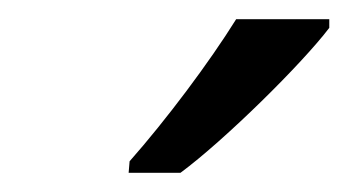

<svg xmlns="http://www.w3.org/2000/svg" viewBox="-20 -786 363 200"><path d="M115 -618 114 -606H168C214 -640 295 -720 323 -757V-766H226C198 -721 153 -661 115 -618Z"/></svg>

Font: Noto Sans SemiCondensed
Style: Italic
Weight: 400
Width: 4
Italic angle: -12°
Designer: Monotype Design Team
Foundry: Monotype Imaging Inc.
Version: Version 2.013